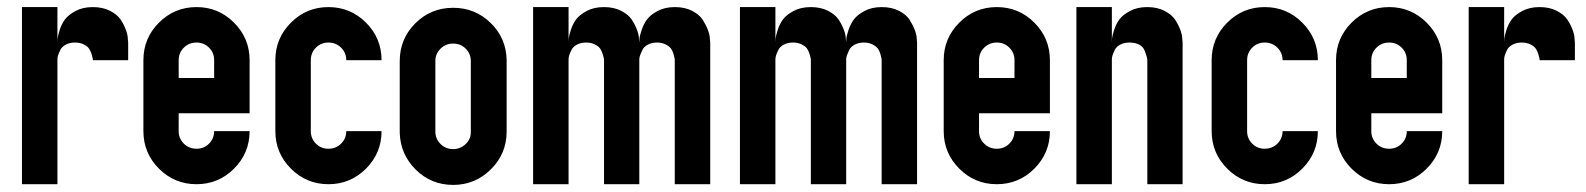

<svg xmlns="http://www.w3.org/2000/svg" viewBox="-20 -520 4476 542"><path d="M42 -500H142.1V-399.9Q142.1 -403.8 142.6 -410.9Q143.1 -418 148.4 -435.1Q153.8 -452.1 163.3 -465.1Q172.9 -478 193.4 -489Q213.9 -500 241.9 -500Q270 -500 290.5 -489.5Q311 -479 320.6 -464.6Q330.1 -450.2 335.4 -435.5Q340.8 -420.9 340.8 -410.2L341.8 -399.9V-350.1H242.2Q242.2 -352.1 241.7 -355.5Q241.2 -358.9 238.5 -367.4Q235.8 -376 231.4 -382.6Q227.1 -389.2 216.6 -394.5Q206.1 -399.9 191.9 -399.9Q176.8 -399.9 165.8 -394Q154.8 -388.2 150.4 -379.2Q146 -370.1 144 -364Q142.1 -357.9 142.1 -352.1V0H42Z M684.6 -350.1V-299.8V-200.2H584.5H484.4V-149.9Q484.4 -128.9 499 -114.5Q513.7 -100.1 534.7 -100.1Q555.7 -100.1 570.1 -114.5Q584.5 -128.9 584.5 -149.9H684.6Q684.6 -87.9 640.6 -43.9Q596.7 0 534.7 0Q472.7 0 428.7 -43.9Q384.8 -87.9 384.8 -149.9V-350.1Q384.8 -412.1 428.7 -456.1Q472.7 -500 534.7 -500Q596.7 -500 640.6 -456.1Q684.6 -412.1 684.6 -350.1ZM484.4 -299.8H584.5V-350.1Q584.5 -371.1 570.1 -385.5Q555.7 -399.9 534.7 -399.9Q513.7 -399.9 499 -385.5Q484.4 -371.1 484.4 -350.1Z M957.5 -149.9H1057.1Q1057.1 -87.9 1013.2 -43.9Q969.2 0 907.2 0Q845.2 0 801.3 -43.9Q757.3 -87.9 757.3 -149.9V-350.1Q757.3 -412.1 801.3 -456.1Q845.2 -500 907.2 -500Q969.2 -500 1013.2 -456.1Q1057.1 -412.1 1057.1 -350.1H957.5Q957.5 -371.1 942.9 -385.5Q928.2 -399.9 907.2 -399.9Q886.2 -399.9 871.8 -385.5Q857.4 -371.1 857.4 -350.1V-149.9Q857.4 -128.9 871.8 -114.5Q886.2 -100.1 907.2 -100.1Q928.2 -100.1 942.9 -114.5Q957.5 -128.9 957.5 -149.9Z M1259.3 -498Q1321.3 -498 1365.2 -455.1Q1409.2 -412.1 1410.2 -350.1V-148.9Q1410.2 -85.9 1365.7 -42Q1321.3 2 1259.3 2Q1197.3 2 1153.8 -41Q1110.4 -84 1108.4 -145V-148.9V-347.2Q1108.4 -410.2 1152.3 -454.1Q1196.3 -498 1259.3 -498ZM1209 -348.1V-148.9Q1209 -127.9 1223.6 -113.5Q1238.3 -99.1 1259.3 -99.1Q1279.3 -99.1 1294.2 -113Q1309.1 -127 1309.1 -147V-347.2Q1309.1 -368.2 1294.7 -382.6Q1280.3 -397 1259.3 -397Q1238.3 -397 1223.6 -382.6Q1209 -368.2 1209 -348.1Z M1484.9 -500H1585V-399.9Q1585 -403.8 1585.4 -410.9Q1585.9 -418 1591.3 -435.1Q1596.7 -452.1 1606.2 -465.1Q1615.7 -478 1636.2 -489Q1656.7 -500 1684.8 -500Q1712.9 -500 1733.4 -489.5Q1753.9 -479 1763.4 -464.6Q1772.9 -450.2 1778.3 -435.5Q1783.7 -420.9 1783.7 -410.2L1784.7 -399.9Q1784.7 -403.8 1785.2 -410.9Q1785.6 -418 1791.3 -435.1Q1796.9 -452.1 1806.4 -465.1Q1815.9 -478 1836.4 -489Q1856.9 -500 1885 -500Q1913.1 -500 1933.6 -489.5Q1954.1 -479 1963.4 -464.6Q1972.7 -450.2 1978.3 -435.5Q1983.9 -420.9 1983.9 -410.2L1984.9 -399.9V-351.1V0H1884.8V-350.1Q1884.8 -352.1 1884.3 -355.5Q1883.8 -358.9 1881.3 -367.4Q1878.9 -376 1874.3 -382.6Q1869.6 -389.2 1859.1 -394.5Q1848.6 -399.9 1835 -399.9Q1819.8 -399.9 1808.8 -394Q1797.9 -388.2 1793.5 -379.2Q1789.1 -370.1 1786.9 -364Q1784.7 -357.9 1784.7 -352.1V-351.1V0H1685.1V-350.1Q1685.1 -352.1 1684.6 -355.5Q1684.1 -358.9 1681.4 -367.4Q1678.7 -376 1674.3 -382.6Q1669.9 -389.2 1659.4 -394.5Q1648.9 -399.9 1634.8 -399.9Q1619.6 -399.9 1608.6 -394Q1597.7 -388.2 1593.3 -379.2Q1588.9 -370.1 1586.9 -364Q1585 -357.9 1585 -352.1V0H1484.9Z M2068.8 -500H2168.9V-399.9Q2168.9 -403.8 2169.4 -410.9Q2169.9 -418 2175.3 -435.1Q2180.7 -452.1 2190.2 -465.1Q2199.7 -478 2220.2 -489Q2240.7 -500 2268.8 -500Q2296.9 -500 2317.4 -489.5Q2337.9 -479 2347.4 -464.6Q2356.9 -450.2 2362.3 -435.5Q2367.7 -420.9 2367.7 -410.2L2368.7 -399.9Q2368.7 -403.8 2369.1 -410.9Q2369.6 -418 2375.2 -435.1Q2380.9 -452.1 2390.4 -465.1Q2399.9 -478 2420.4 -489Q2440.9 -500 2469 -500Q2497.1 -500 2517.6 -489.5Q2538.1 -479 2547.4 -464.6Q2556.6 -450.2 2562.3 -435.5Q2567.9 -420.9 2567.9 -410.2L2568.8 -399.9V-351.1V0H2468.8V-350.1Q2468.8 -352.1 2468.3 -355.5Q2467.8 -358.9 2465.3 -367.4Q2462.9 -376 2458.3 -382.6Q2453.6 -389.2 2443.1 -394.5Q2432.6 -399.9 2418.9 -399.9Q2403.8 -399.9 2392.8 -394Q2381.8 -388.2 2377.4 -379.2Q2373 -370.1 2370.8 -364Q2368.7 -357.9 2368.7 -352.1V-351.1V0H2269V-350.1Q2269 -352.1 2268.6 -355.5Q2268.1 -358.9 2265.4 -367.4Q2262.7 -376 2258.3 -382.6Q2253.9 -389.2 2243.4 -394.5Q2232.9 -399.9 2218.8 -399.9Q2203.6 -399.9 2192.6 -394Q2181.6 -388.2 2177.2 -379.2Q2172.9 -370.1 2170.9 -364Q2168.9 -357.9 2168.9 -352.1V0H2068.8Z M2943.8 -350.1V-299.8V-200.2H2843.8H2743.7V-149.9Q2743.7 -128.9 2758.3 -114.5Q2772.9 -100.1 2793.9 -100.1Q2814.9 -100.1 2829.3 -114.5Q2843.8 -128.9 2843.8 -149.9H2943.8Q2943.8 -87.9 2899.9 -43.9Q2856 0 2793.9 0Q2731.9 0 2688 -43.9Q2644 -87.9 2644 -149.9V-350.1Q2644 -412.1 2688 -456.1Q2731.9 -500 2793.9 -500Q2856 -500 2899.9 -456.1Q2943.8 -412.1 2943.8 -350.1ZM2743.7 -299.8H2843.8V-350.1Q2843.8 -371.1 2829.3 -385.5Q2814.9 -399.9 2793.9 -399.9Q2772.9 -399.9 2758.3 -385.5Q2743.7 -371.1 2743.7 -350.1Z M3018.6 -500H3118.7V-399.9Q3118.7 -403.8 3119.1 -410.9Q3119.6 -418 3125 -435.1Q3130.4 -452.1 3139.9 -465.1Q3149.4 -478 3169.9 -489Q3190.4 -500 3218.5 -500Q3246.6 -500 3267.1 -489.5Q3287.6 -479 3297.1 -464.6Q3306.6 -450.2 3312 -435.5Q3317.4 -420.9 3317.4 -410.2L3318.4 -399.9V-351.1V-350.1V0H3218.8V-350.1V-351.1Q3218.8 -355 3217 -360.6Q3215.3 -366.2 3211.4 -376.7Q3207.5 -387.2 3196.5 -393.6Q3185.5 -399.9 3168.5 -399.9Q3153.3 -399.9 3142.3 -394Q3131.3 -388.2 3127 -379.2Q3122.6 -370.1 3120.6 -364Q3118.7 -357.9 3118.7 -352.1V0H3018.6Z M3600.6 -149.9H3700.2Q3700.2 -87.9 3656.2 -43.9Q3612.3 0 3550.3 0Q3488.3 0 3444.3 -43.9Q3400.4 -87.9 3400.4 -149.9V-350.1Q3400.4 -412.1 3444.3 -456.1Q3488.3 -500 3550.3 -500Q3612.3 -500 3656.2 -456.1Q3700.2 -412.1 3700.2 -350.1H3600.6Q3600.6 -371.1 3585.9 -385.5Q3571.3 -399.9 3550.3 -399.9Q3529.3 -399.9 3514.9 -385.5Q3500.5 -371.1 3500.5 -350.1V-149.9Q3500.5 -128.9 3514.9 -114.5Q3529.3 -100.1 3550.3 -100.1Q3571.3 -100.1 3585.9 -114.5Q3600.6 -128.9 3600.6 -149.9Z M4051.3 -350.1V-299.8V-200.2H3951.2H3851.1V-149.9Q3851.1 -128.9 3865.7 -114.5Q3880.4 -100.1 3901.4 -100.1Q3922.4 -100.1 3936.8 -114.5Q3951.2 -128.9 3951.2 -149.9H4051.3Q4051.3 -87.9 4007.3 -43.9Q3963.4 0 3901.4 0Q3839.4 0 3795.4 -43.9Q3751.5 -87.9 3751.5 -149.9V-350.1Q3751.5 -412.1 3795.4 -456.1Q3839.4 -500 3901.4 -500Q3963.4 -500 4007.3 -456.1Q4051.3 -412.1 4051.3 -350.1ZM3851.1 -299.8H3951.2V-350.1Q3951.2 -371.1 3936.8 -385.5Q3922.4 -399.9 3901.4 -399.9Q3880.4 -399.9 3865.7 -385.5Q3851.1 -371.1 3851.1 -350.1Z M4126 -500H4226.1V-399.9Q4226.1 -403.8 4226.6 -410.9Q4227.1 -418 4232.4 -435.1Q4237.8 -452.1 4247.3 -465.1Q4256.8 -478 4277.3 -489Q4297.9 -500 4325.9 -500Q4354 -500 4374.5 -489.5Q4395 -479 4404.5 -464.6Q4414.1 -450.2 4419.4 -435.5Q4424.8 -420.9 4424.8 -410.2L4425.8 -399.9V-350.1H4326.2Q4326.2 -352.1 4325.7 -355.5Q4325.2 -358.9 4322.5 -367.4Q4319.8 -376 4315.4 -382.6Q4311 -389.2 4300.5 -394.5Q4290 -399.9 4275.9 -399.9Q4260.7 -399.9 4249.8 -394Q4238.8 -388.2 4234.4 -379.2Q4230 -370.1 4228 -364Q4226.1 -357.9 4226.1 -352.1V0H4126Z"/></svg>

Font: OSP-DIN
Style: DIN
Weight: 500
Width: 3
Version: Version 001.000